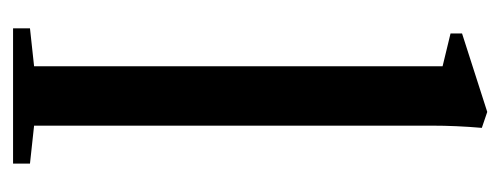

<svg xmlns="http://www.w3.org/2000/svg" viewBox="-256 -510 766 294"><g transform="rotate(90 127.0 -363.0)"><path d="M23.4 0V-25.9L81.5 -32.2V-657.7L31.2 -669.9V-687.5L151.4 -726.1L175.8 -717.8Q172.4 -678.7 172.4 -641.1V-32.2L230.5 -25.9V0Z"/></g></svg>

Font: Elstob 14pt Medium
Style: Regular
Weight: 500
Designer: Peter S. Baker
Version: Version 1.015